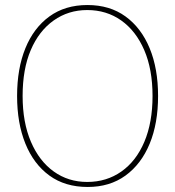

<svg xmlns="http://www.w3.org/2000/svg" viewBox="-20 -732 697 764"><path d="M329 12Q239 12 176.5 -33.5Q114 -79 81 -160.5Q48 -242 48 -350Q48 -459 81 -540Q114 -621 176.5 -666.5Q239 -712 328 -712Q417 -712 479.5 -666.5Q542 -621 575.5 -540Q609 -459 609 -350Q609 -241 575.5 -160Q542 -79 479.5 -33.5Q417 12 329 12ZM327 -8Q404 -8 463 -49.5Q522 -91 554.5 -168Q587 -245 587 -350Q587 -456 554 -532.5Q521 -609 462.5 -650.5Q404 -692 327 -692Q252 -692 193.5 -650.5Q135 -609 102.5 -533Q70 -457 70 -350Q70 -245 103 -168Q136 -91 194 -49.5Q252 -8 327 -8Z"/></svg>

Font: DM Sans 18pt Thin
Style: Regular
Weight: 250
Designer: Colophon Foundry, Jonny Pinhorn
Foundry: Colophon Foundry
Version: Version 4.004;gftools[0.9.30]